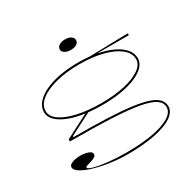

<svg xmlns="http://www.w3.org/2000/svg" viewBox="-190 -914 1370 1343"><g transform="rotate(-30 495.0 -243.0)"><path d="M471 215Q402 215 333.5 205Q265 195 209 178.5Q153 162 119 141Q85 120 85 98Q85 84 98.5 75Q112 66 133 61.5Q154 57 177 57Q211 57 239.5 66.5Q268 76 268 95Q268 106 258.5 113.5Q249 121 235.5 126Q222 131 208 134.5Q194 138 184.5 142Q175 146 175 151Q175 162 215.5 173.5Q256 185 323.5 192.5Q391 200 471 200Q594 200 684 183.5Q774 167 823 136.5Q872 106 872 65Q872 28 836 3Q800 -22 718 -37Q636 -52 500.5 -58.5Q365 -65 166 -65V-82L372 -188L390 -183L203 -87V-79Q356 -79 470 -74.5Q584 -70 663.5 -59.5Q743 -49 792 -32.5Q841 -16 863.5 8.5Q886 33 886 65Q886 111 835.5 144.5Q785 178 692 196.5Q599 215 471 215ZM492 -172Q408 -172 338 -183.5Q268 -195 217.5 -216.5Q167 -238 139 -267.5Q111 -297 111 -332Q111 -372 139 -405.5Q167 -439 217.5 -463.5Q268 -488 338 -501.5Q408 -515 492 -515Q575 -515 644 -501.5Q713 -488 763.5 -463.5Q814 -439 841.5 -405.5Q869 -372 869 -332Q869 -297 841.5 -267.5Q814 -238 763.5 -216.5Q713 -195 644 -183.5Q575 -172 492 -172ZM492 -187Q599 -187 680.5 -205.5Q762 -224 808.5 -257Q855 -290 855 -332Q855 -382 808.5 -419.5Q762 -457 680.5 -478.5Q599 -500 492 -500Q385 -500 302 -478.5Q219 -457 172 -419.5Q125 -382 125 -332Q125 -290 172 -257Q219 -224 302 -205.5Q385 -187 492 -187ZM648 -490 559 -510Q593 -511 626.5 -511.5Q660 -512 693.5 -513Q727 -514 760.5 -515Q794 -516 827.5 -516.5Q861 -517 895 -518V-503H648ZM493 -701Q522 -701 540 -689Q558 -677 558 -658Q558 -639 540 -627.5Q522 -616 493 -616Q464 -616 445 -627.5Q426 -639 426 -658Q426 -677 445 -689Q464 -701 493 -701Z"/></g></svg>

Font: Kalnia Expanded Thin
Style: Regular
Weight: 250
Width: 7
Designer: Frida Medrano
Foundry: Frida Medrano
Version: Version 1.105